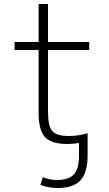

<svg xmlns="http://www.w3.org/2000/svg" viewBox="-20 -710 544 960"><path d="M418 -22V-5V68Q418 153 382.5 191.5Q347 230 269 230Q224 230 182 215L194 176Q228 190 265 190Q324 190 349.5 162Q375 134 375 68V5Q343 10 318 10Q237 10 205 -24.5Q173 -59 173 -147V-460H53V-500H173V-690H220V-500H426V-460H220V-153Q220 -78 242 -54Q264 -30 323 -30Q374 -30 418 -44Z"/></svg>

Font: M PLUS 1p Light
Style: Regular
Weight: 300
Version: Version 1.061